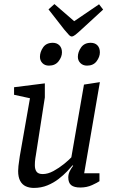

<svg xmlns="http://www.w3.org/2000/svg" viewBox="-20 -916 563 942"><path d="M146 6Q124 6 106.5 -2Q89 -10 79 -28.5Q69 -47 69 -77Q69 -88 70.5 -101.5Q72 -115 74 -127.5Q76 -140 77 -149L127 -434L49 -451V-488L200 -507V-438L156 -155Q155 -149 153.5 -140Q152 -131 151.5 -122.5Q151 -114 151 -105Q151 -85 159.5 -73.5Q168 -62 190 -62Q215 -62 242.5 -77Q270 -92 294 -111.5Q318 -131 330 -144L392 -501L470 -513L393 -66H468V-27Q458 -20 432 -8Q406 4 374 4Q344 4 329.5 -7.5Q315 -19 315 -46Q315 -60 321 -73.5Q327 -87 339 -103L336 -105Q327 -94 309.5 -75.5Q292 -57 267.5 -38Q243 -19 212.5 -6.5Q182 6 146 6ZM407 -594Q387 -594 374.5 -606.5Q362 -619 362 -637Q362 -661 378 -683.5Q394 -706 425 -706Q446 -706 458 -693.5Q470 -681 470 -659Q470 -637 454 -615.5Q438 -594 407 -594ZM220 -594Q200 -594 188 -606.5Q176 -619 176 -637Q176 -661 191.5 -683.5Q207 -706 239 -706Q259 -706 271.5 -693.5Q284 -681 284 -659Q284 -637 267.5 -615.5Q251 -594 220 -594ZM332 -737Q325 -737 317 -746Q309 -755 296 -770L218 -870L247 -896L344 -812L466 -895L486 -869L387 -778Q360 -753 349.5 -745Q339 -737 332 -737Z"/></svg>

Font: Faustina
Style: Italic
Weight: 400
Italic angle: -8°
Designer: Alfonso Garcia
Foundry: http://www.omnibus-type.com
Version: Version 1.200